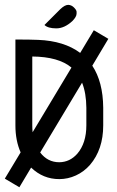

<svg xmlns="http://www.w3.org/2000/svg" viewBox="-30 -747 492 806"><path d="M206.5 -627.9Q171.4 -627.9 156.7 -642.1L223.1 -708.5Q242.2 -726.6 256.3 -726.6Q270 -726.1 280.5 -715.6Q291 -705.1 291.5 -697.8V-689.9Q291.5 -676.3 273.4 -658.2Q240.2 -627.9 206.5 -627.9ZM51.3 39.1 -9.8 2.9 56.6 -107.4Q34.7 -156.7 34.7 -220.7V-581.1Q96.7 -581.1 130.4 -579.6Q239.3 -575.2 306.6 -524.9L363.8 -620.1L424.8 -584L357.4 -471.2Q402.3 -403.8 403.3 -294.9V-220.7Q403.3 -119.6 347.7 -54.7Q322.3 -25.9 288.6 -10.5Q254.9 4.9 218.8 4.9Q150.9 4.9 100.6 -43.5ZM106.9 -191.9 270 -463.4Q215.8 -508.8 105.5 -509.8V-220.7Q105.5 -205.6 106.9 -191.9ZM218.8 -65.9Q263.2 -66.4 294.4 -101.6Q332.5 -146 332.5 -220.7V-294.4Q332 -356.4 314.5 -399.9L138.7 -106.9Q169.9 -65.9 218.8 -65.9Z"/></svg>

Font: Greenwashing Machine
Style: Regular
Weight: 400
Designer: Tup Wanders
Foundry: Free font, DO NOT SELL
Version: Version 1.00;August 10, 2023;FontCreator 11.5.0.2430 64-bit